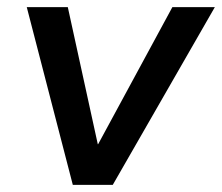

<svg xmlns="http://www.w3.org/2000/svg" viewBox="-20 -518 622 538"><path d="M184 0 55 -498H170L254 -114H255L463 -498H582L296 0Z"/></svg>

Font: Nunito Sans 7pt SemiBold
Style: Italic
Weight: 600
Italic angle: -9°
Designer: Vernon Adams
Foundry: Vernon Adams
Version: Version 3.101;gftools[0.9.27]